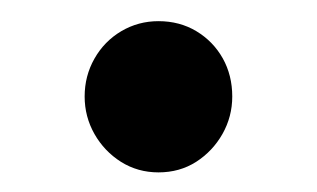

<svg xmlns="http://www.w3.org/2000/svg" viewBox="-20 -344 307 186"><path d="M133.5 -177Q113.5 -177 97.2 -187.2Q81 -197.5 71.5 -214.2Q62 -231 62 -250.5Q62 -270.5 71.5 -287.2Q81 -304 97.5 -313.8Q114 -323.5 133.5 -323.5Q154 -323.5 170.2 -313.8Q186.5 -304 195.8 -287.5Q205 -271 205 -250.5Q205 -231 195.5 -214.2Q186 -197.5 170 -187.2Q154 -177 133.5 -177Z"/></svg>

Font: Fraunces 36pt
Style: Regular
Weight: 400
Version: Version 1.000;[b76b70a41]